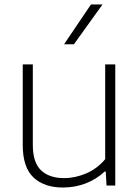

<svg xmlns="http://www.w3.org/2000/svg" viewBox="-20 -828 624 857"><path d="M81.5 -180.5V-540.5H126.5V-181.5Q126.5 -102.5 163.2 -67.8Q200 -33 266 -33Q315.5 -33 364.8 -54Q414 -75 449.5 -117.5V-540.5H494.5V0H455.5L452 -62.5H447.5Q410 -27.5 362 -9.2Q314 9 261 9Q177 9 129.2 -36.2Q81.5 -81.5 81.5 -180.5ZM266 -630.5 386 -808H437.5L310 -630.5Z"/></svg>

Font: Encode Sans Semi Expanded ExLight
Style: Regular
Weight: 275
Width: 6
Designer: Multiple Designers
Foundry: Impallari Type
Version: Version 2.000